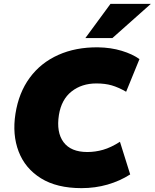

<svg xmlns="http://www.w3.org/2000/svg" viewBox="-20 -962 801 994"><path d="M402 12Q274 12 192 -39Q110 -90 76.5 -177.5Q43 -265 60 -373Q77 -482 134 -559.5Q191 -637 281.5 -677.5Q372 -718 487 -717Q554 -716 610 -699Q666 -682 702 -656L633 -487Q593 -510 558.5 -520Q524 -530 479 -530Q403 -530 350.5 -488.5Q298 -447 285 -367Q271 -277 309 -226Q347 -175 432 -175Q473 -175 513.5 -186.5Q554 -198 601 -228L654 -59Q601 -25 537 -6.5Q473 12 402 12ZM422 -765 552 -942H761L562 -765Z"/></svg>

Font: Mulish ExtraBlack
Style: Italic
Weight: 1000
Italic angle: -9°
Designer: Vernon Adams
Foundry: Vernon Adams
Version: Version 3.603; ttfautohint (v1.8.3)